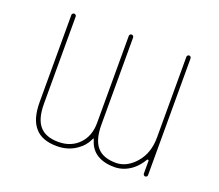

<svg xmlns="http://www.w3.org/2000/svg" viewBox="-122 -927 1244 1089"><g transform="rotate(20 500.0 -383.0)"><path d="M662.1 -12.7Q597.7 -12.7 556.6 -39.1Q516.6 -64.5 501 -116.2L498 -124Q498 -125 496.6 -125Q495.1 -125 495.1 -124L491.2 -116.2Q472.7 -75.2 430.7 -46.9Q380.9 -12.7 315.4 -12.7Q224.6 -12.7 182.6 -62.5Q138.7 -111.3 138.7 -214.8V-740.2Q138.7 -745.1 142.6 -749Q146.5 -752.9 151.9 -752.9Q157.2 -752.9 161.1 -749Q165 -745.1 165 -740.2V-214.8Q165 -123 201.2 -81.1Q237.3 -38.1 315.4 -38.1Q390.6 -38.1 438 -86.4Q485.4 -134.8 485.4 -214.8V-739.3Q485.4 -745.1 489.3 -749Q493.2 -752.9 498.5 -752.9Q503.9 -752.9 507.8 -749Q511.7 -745.1 511.7 -739.3V-214.8Q511.7 -123 547.9 -81.1Q584 -38.1 662.1 -38.1Q727.5 -38.1 780.3 -98.6Q833 -159.2 833 -253.9V-740.2Q833 -745.1 836.9 -749Q840.8 -752.9 845.7 -752.9Q850.6 -752.9 854.5 -749Q858.4 -745.1 858.4 -740.2V-35.2Q858.4 -30.3 854.5 -26.4Q850.6 -22.5 845.7 -22.5Q840.8 -22.5 836.9 -26.4Q833 -30.3 833 -35.2V-112.3Q833 -116.2 829.1 -117.2H828.1Q824.2 -118.2 822.3 -114.3Q799.8 -75.2 764.6 -47.9Q716.8 -12.7 662.1 -12.7Z"/></g></svg>

Font: Rounded Mgen+ 1mn thin
Style: Regular
Weight: 100
Designer: [Source Han Sans]
Ryoko NISHIZUKA  (kana & ideographs); Paul D. Hunt (Latin, Greek & Cyrillic); Wenlong ZHANG  (bopomofo
Version: Version 1.059.20150602